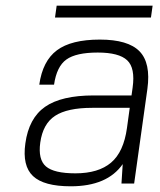

<svg xmlns="http://www.w3.org/2000/svg" viewBox="-20 -650 565 680"><path d="M414.6 -68.8Q359.9 9.8 230.5 9.8Q135.3 9.8 96.9 -26.4Q58.6 -62.5 69.8 -142.1Q82 -231.4 139.6 -271.7Q197.3 -312 312 -312H445.8L449.7 -339.8Q459.5 -409.2 430.4 -436.5Q401.4 -463.9 326.2 -463.9Q249.5 -463.9 215.1 -439.2Q180.7 -414.6 171.4 -350.1H119.1Q130.9 -434.1 181.6 -471.9Q232.4 -509.8 333.5 -509.8Q433.6 -509.8 474.1 -468.3Q514.6 -426.8 502 -335L455.1 0H410.2ZM439.5 -268.1H306.6Q218.3 -268.1 175 -239.7Q131.8 -211.4 122.6 -145Q114.3 -85 142.8 -60.5Q171.4 -36.1 247.1 -36.1Q328.6 -36.1 373.3 -74Q418 -111.8 429.7 -196.8ZM174.8 -587.9 180.7 -629.9H520.5L514.6 -587.9Z"/></svg>

Font: Fivo Sans Light
Style: Regular
Weight: 300
Designer: Alexander Slobzheninov
Foundry: Alexander Slobzheninov
Version: 1.0